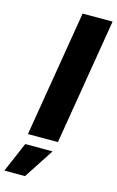

<svg xmlns="http://www.w3.org/2000/svg" viewBox="-213 -784 652 1070"><g transform="rotate(15 113.0 -249.0)"><path d="M296.9 -727.5 176.3 0H3.4L124 -727.5ZM-70.8 230.5 3.4 57.6H161.1L48.3 230.5Z"/></g></svg>

Font: Inter Display Extra Bold
Style: Italic
Weight: 800
Italic angle: -9.39999°
Designer: Rasmus Andersson
Foundry: rsms
Version: Version 4.000;git-4fc901f